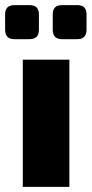

<svg xmlns="http://www.w3.org/2000/svg" viewBox="-31 -730 358 750"><path d="M25 -710H85Q121 -710 121 -674V-614Q121 -577 85 -577H25Q-11 -577 -11 -614V-674Q-11 -710 25 -710ZM211 -710H271Q307 -710 307 -674V-614Q307 -577 271 -577H211Q175 -577 175 -614V-674Q175 -710 211 -710ZM240 0H58V-497H240Z"/></svg>

Font: Ezarion Extra Bold
Style: Regular
Weight: 800
Designer: Natanael Gama
Version: Version 1.001;PS 001.001;hotconv 1.0.70;makeotf.lib2.5.58329